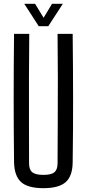

<svg xmlns="http://www.w3.org/2000/svg" viewBox="-20 -977 454 1004"><path d="M207 7Q125.5 7 90.2 -25Q55 -57 53.5 -129Q51.5 -298 51.5 -464.5Q51.5 -631 53.5 -800H133Q132 -687.5 131.5 -574.5Q131 -461.5 131.5 -348.5Q132 -235.5 132 -123Q132 -90 148.8 -76.2Q165.5 -62.5 207 -62.5Q248 -62.5 264.5 -76.2Q281 -90 281 -123Q281.5 -235.5 282 -348.5Q282.5 -461.5 282.5 -574.5Q282.5 -687.5 281 -800H360Q362 -631 362.2 -464.5Q362.5 -298 360 -129Q359.5 -57 323.8 -25Q288 7 207 7ZM182.5 -840 107 -957H163.5L208 -884L252 -957H308.5L232.5 -840Z"/></svg>

Font: Big Shoulders Text Thin
Style: Regular
Weight: 400
Version: Version 2.002